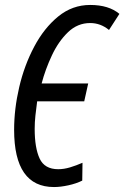

<svg xmlns="http://www.w3.org/2000/svg" viewBox="-20 -745 502 775"><path d="M312 -16 313 -88Q288 -77 263 -69.5Q238 -62 215 -62Q160 -62 140 -105Q120 -148 120 -225Q120 -251 123 -279Q126 -307 130 -336H320L336 -408H148Q163 -465 189.5 -521.5Q216 -578 254.5 -615Q293 -652 344 -652Q386 -652 420 -624L462 -689Q419 -725 344 -725Q272 -725 215 -678.5Q158 -632 118 -556.5Q78 -481 57.5 -393Q37 -305 37 -221Q37 10 198 10Q224 10 256 3Q288 -4 312 -16Z"/></svg>

Font: Noto Sans Display Condensed
Style: Italic
Weight: 400
Width: 3
Designer: Monotype Design team
Foundry: Monotype Imaging Inc.
Version: 1.000